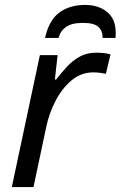

<svg xmlns="http://www.w3.org/2000/svg" viewBox="-20 -760 490 780"><path d="M28 0 142 -536H214L203 -437H208Q229 -464 252 -489Q275 -514 304 -530Q333 -546 371 -546Q385 -546 400.5 -544.5Q416 -543 429 -539L410 -460Q383 -466 359 -466Q309 -466 270 -433Q231 -400 205 -349Q179 -298 168 -245L116 0ZM163 -606Q179 -678 221 -709Q263 -740 326 -740Q380 -740 415 -711.5Q450 -683 450 -628Q450 -623 450 -617.5Q450 -612 449 -606H397Q397 -635 379.5 -651Q362 -667 317 -667Q271 -667 248 -650.5Q225 -634 218 -606Z"/></svg>

Font: BC Sans
Style: Italic
Weight: 400
Italic angle: -12°
Designer: Monotype Design Team
Designer: Province of B.C.
Foundry: Monotype Imaging Inc.
Version: Version 2.000;GOOG;noto-source:20170915:90ef993387c0